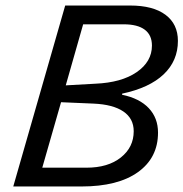

<svg xmlns="http://www.w3.org/2000/svg" viewBox="-20 -675 664 695"><path d="M28 0 216 -655H451Q534 -655 579 -621.5Q624 -588 624 -527Q624 -455 572.5 -406Q521 -357 422 -336V-332Q485 -319 518.5 -283.5Q552 -248 552 -195Q552 -104 479.5 -52Q407 0 275 0ZM530 -510Q530 -548 504 -567.5Q478 -587 428 -587H281L218 -366L325 -372Q420 -376 475 -414Q530 -452 530 -510ZM464 -200Q464 -246 426.5 -271.5Q389 -297 318 -300L201 -305L133 -68H293Q371 -68 417.5 -105Q464 -142 464 -200Z"/></svg>

Font: Intel One Mono
Style: Italic
Weight: 400
Italic angle: -16°
Monospace: yes
Designer: Fred Shallcrass
Foundry: Frere-Jones Type LLC
Version: Version 1.400;hotconv 1.1.0;makeotfexe 2.6.0;FJTRelease1.4